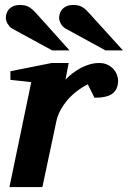

<svg xmlns="http://www.w3.org/2000/svg" viewBox="-20 -754 516 774"><path d="M456.1 -429.2Q456.1 -394.5 434.1 -377.2Q412.1 -359.9 360.8 -359.9L334 -414.1Q310.5 -402.3 289.3 -386Q268.1 -369.6 251.5 -350.1Q234.9 -330.6 223.1 -308.6Q211.4 -286.6 207 -264.2L150.9 0H18.1L106 -422.9L22 -432.1V-466.8L188 -500H256.8L244.1 -433.1Q257.3 -446.8 273.2 -459Q289.1 -471.2 306.6 -480.5Q324.2 -489.7 342.8 -494.9Q361.3 -500 379.9 -500Q399.4 -500 413.8 -492.9Q428.2 -485.8 437.5 -475.3Q446.8 -464.8 451.4 -452.4Q456.1 -439.9 456.1 -429.2ZM190.4 -550.8 28.3 -639.2Q22.9 -642.1 18.6 -647.2Q14.2 -652.3 10.7 -658.2Q7.3 -664.1 5.4 -670.2Q3.4 -676.3 3.4 -681.2Q3.4 -689.9 6.3 -699.5Q9.3 -709 15.9 -716.6Q22.5 -724.1 33.4 -729Q44.4 -733.9 60.5 -733.9Q70.8 -733.9 78.6 -732.4Q86.4 -731 93.8 -727.3Q101.1 -723.6 108.4 -717.5Q115.7 -711.4 124.5 -702.1L260.3 -550.8ZM405.3 -550.8 243.7 -639.2Q238.3 -642.1 233.6 -647.2Q229 -652.3 225.6 -658.2Q222.2 -664.1 220.2 -670.2Q218.3 -676.3 218.3 -681.2Q218.3 -689.9 221.2 -699.5Q224.1 -709 230.7 -716.6Q237.3 -724.1 248.3 -729Q259.3 -733.9 275.4 -733.9Q285.6 -733.9 293.5 -732.4Q301.3 -731 308.6 -727.3Q315.9 -723.6 323 -717.5Q330.1 -711.4 338.4 -702.1L475.6 -550.8Z"/></svg>

Font: Charis SIL
Style: Bold Italic
Weight: 700
Italic angle: -11°
Foundry: SIL International
Version: Version 4.112